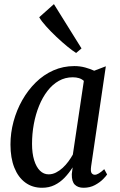

<svg xmlns="http://www.w3.org/2000/svg" viewBox="-20 -878 566 908"><path d="M411 -92Q407.5 -66.5 413.5 -59Q419.5 -51.5 428.5 -51.5Q436.5 -51.5 447.5 -58Q458.5 -64.5 473 -78L486.5 -53Q482.5 -46 467.5 -30.8Q452.5 -15.5 429 -2.8Q405.5 10 375 10Q349 10 334 -4.5Q319 -19 319.5 -54.5L323.5 -86.5Q306 -59 285 -37.2Q264 -15.5 238 -2.8Q212 10 179 10Q133 10 99.5 -14.8Q66 -39.5 47.8 -85.2Q29.5 -131 29.5 -194.5Q29.5 -249.5 44 -303.2Q58.5 -357 85.2 -404.2Q112 -451.5 149 -488Q186 -524.5 232.2 -545Q278.5 -565.5 331.5 -565.5Q358.5 -565.5 383 -558.8Q407.5 -552 425.5 -543.5L480.5 -564.5ZM376.5 -495.5Q366.5 -504.5 353.5 -508.5Q340.5 -512.5 324 -512.5Q288 -512.5 258 -495.5Q228 -478.5 204.5 -448Q181 -417.5 164.8 -377.5Q148.5 -337.5 140 -291.5Q131.5 -245.5 131.5 -197.5Q131.5 -153 141.5 -120.5Q151.5 -88 169 -70.8Q186.5 -53.5 210 -53.5Q228 -53.5 244.8 -62Q261.5 -70.5 276.5 -84.2Q291.5 -98 303.5 -114.5Q315.5 -131 324.5 -147ZM340 -627.5Q324.5 -637 299.2 -657.5Q274 -678 247 -703.5Q220 -729 197.8 -753.8Q175.5 -778.5 165.5 -796.5L235 -858.5L365.5 -649Z"/></svg>

Font: Merriweather 24pt SemiCondensed
Style: Italic
Weight: 400
Width: 4
Italic angle: -7.8°
Designer: Eben Sorkin
Foundry: Eben Sorkin
Version: Version 2.101